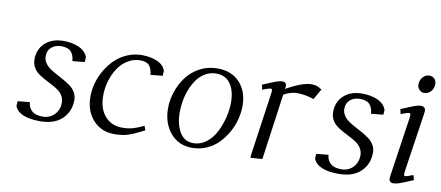

<svg xmlns="http://www.w3.org/2000/svg" viewBox="-60 -837 2447 1066"><g transform="rotate(10 1163.5 -304.5)"><path d="M58.1 -53.2 60.1 -80.1 127.9 -86.9Q130.4 -55.7 150.6 -37.8Q170.9 -20 210.9 -20Q252 -20 277.6 -47.4Q303.2 -74.7 303.2 -113.8Q303.2 -135.7 292.7 -153.3Q282.2 -170.9 265.4 -182.6Q248.5 -194.3 228 -204.8Q207.5 -215.3 187 -226.3Q166.5 -237.3 149.7 -250Q132.8 -262.7 122.3 -282Q111.8 -301.3 111.8 -325.2Q111.8 -382.8 150.6 -418.5Q189.5 -454.1 254.9 -454.1Q276.4 -454.1 296.9 -450.4Q317.4 -446.8 336.7 -439.2Q356 -431.6 370.4 -418Q384.8 -404.3 391.1 -386.2L389.2 -358.9L320.8 -352.1Q318.4 -386.2 301.5 -404.5Q284.7 -422.9 246.1 -422.9Q213.4 -422.9 191.7 -404.3Q169.9 -385.7 169.9 -354Q169.9 -334 180.9 -316.9Q191.9 -299.8 209.5 -287.6Q227.1 -275.4 248.3 -264.2Q269.5 -252.9 290.8 -241Q312 -229 329.6 -215.8Q347.2 -202.6 358.2 -183.3Q369.1 -164.1 369.1 -141.1Q369.1 -76.2 325.4 -34.2Q281.7 7.8 201.2 7.8Q82 7.8 58.1 -53.2Z M453.6 -176.8Q453.6 -214.8 464.6 -253.9Q475.6 -293 496.8 -328.4Q518.1 -363.8 546.9 -391.6Q575.7 -419.4 614.7 -435.8Q653.8 -452.1 696.8 -452.1Q743.2 -452.1 781 -436.5Q818.8 -420.9 830.6 -386.2L828.6 -358.9L760.7 -352.1Q758.3 -386.2 742.9 -404.1Q727.5 -421.9 691.9 -421.9Q654.8 -421.9 622.6 -402.3Q590.3 -382.8 568.6 -350.6Q546.9 -318.4 534.7 -277.3Q522.5 -236.3 522.5 -193.8Q522.5 -120.6 559.3 -78.4Q596.2 -36.1 655.8 -36.1Q689.9 -36.1 716.8 -43.7Q743.7 -51.3 777.8 -67.9L786.6 -43.9Q732.4 -15.6 698.7 -4.4Q665 6.8 619.6 6.8Q546.4 6.8 500 -43.9Q453.6 -94.7 453.6 -176.8Z M889.2 -187Q889.2 -233.9 904.8 -280.3Q920.4 -326.7 949 -365.2Q977.5 -403.8 1022.9 -428Q1068.4 -452.1 1122.1 -452.1Q1201.7 -452.1 1248 -402.3Q1294.4 -352.5 1294.4 -270Q1294.4 -233.4 1284.4 -194.8Q1274.4 -156.2 1254.2 -120.1Q1233.9 -84 1206.3 -55.7Q1178.7 -27.3 1140.1 -10.3Q1101.6 6.8 1058.1 6.8Q981.4 6.8 935.3 -48.3Q889.2 -103.5 889.2 -187ZM957 -176.8Q957 -109.4 983.2 -64.7Q1009.3 -20 1061 -20Q1100.1 -20 1133.1 -45.2Q1166 -70.3 1186 -109.6Q1206.1 -148.9 1217 -193.1Q1228 -237.3 1228 -278.8Q1228 -344.2 1200.7 -383.5Q1173.3 -422.9 1119.1 -422.9Q1087.9 -422.9 1060.8 -407.7Q1033.7 -392.6 1014.9 -367.7Q996.1 -342.8 982.9 -310.8Q969.7 -278.8 963.4 -244.6Q957 -210.4 957 -176.8Z M1379.9 -405.8Q1434.6 -429.2 1455.1 -436.5Q1475.6 -443.8 1487.8 -443.8Q1512.2 -443.8 1512.2 -421.9Q1512.2 -415 1511.2 -410.2L1509.8 -404.8Q1601.1 -456.1 1650.9 -456.1Q1676.3 -456.1 1692.9 -446.8L1710 -437L1675.8 -377Q1626 -394 1581.1 -394Q1546.4 -394 1505.9 -372.1L1454.1 0L1387.2 4.9L1389.2 -19L1439.9 -372.1Q1442.9 -393.1 1433.1 -393.1Q1421.9 -393.1 1386.2 -378.9Z M1741.7 -53.2 1743.7 -80.1 1811.5 -86.9Q1814 -55.7 1834.2 -37.8Q1854.5 -20 1894.5 -20Q1935.5 -20 1961.2 -47.4Q1986.8 -74.7 1986.8 -113.8Q1986.8 -135.7 1976.3 -153.3Q1965.8 -170.9 1949 -182.6Q1932.1 -194.3 1911.6 -204.8Q1891.1 -215.3 1870.6 -226.3Q1850.1 -237.3 1833.3 -250Q1816.4 -262.7 1805.9 -282Q1795.4 -301.3 1795.4 -325.2Q1795.4 -382.8 1834.2 -418.5Q1873 -454.1 1938.5 -454.1Q1960 -454.1 1980.5 -450.4Q2001 -446.8 2020.3 -439.2Q2039.6 -431.6 2054 -418Q2068.4 -404.3 2074.7 -386.2L2072.8 -358.9L2004.4 -352.1Q2002 -386.2 1985.1 -404.5Q1968.3 -422.9 1929.7 -422.9Q1897 -422.9 1875.2 -404.3Q1853.5 -385.7 1853.5 -354Q1853.5 -334 1864.5 -316.9Q1875.5 -299.8 1893.1 -287.6Q1910.6 -275.4 1931.9 -264.2Q1953.1 -252.9 1974.4 -241Q1995.6 -229 2013.2 -215.8Q2030.8 -202.6 2041.7 -183.3Q2052.7 -164.1 2052.7 -141.1Q2052.7 -76.2 2009 -34.2Q1965.3 7.8 1884.8 7.8Q1765.6 7.8 1741.7 -53.2Z M2160.2 -405.8Q2214.8 -429.2 2235.4 -436.5Q2255.9 -443.8 2268.1 -443.8Q2296.4 -443.8 2296.4 -418.9Q2296.4 -415.5 2294.4 -401.9L2244.1 -64.9Q2241.2 -43.9 2250.5 -43.9Q2259.8 -43.9 2295.4 -58.1L2303.2 -30.8Q2251 -8.3 2229 -0.7Q2207 6.8 2194.3 6.8Q2168.5 6.8 2168.5 -17.1Q2168.5 -21.5 2170.4 -35.2L2220.2 -372.1Q2223.1 -393.1 2213.4 -393.1Q2202.1 -393.1 2166.5 -378.9ZM2235.4 -558.1Q2235.4 -582 2250.5 -599.6Q2265.6 -617.2 2288.1 -617.2Q2304.2 -617.2 2315.7 -606.2Q2327.1 -595.2 2327.1 -576.2Q2327.1 -551.3 2312 -534.2Q2296.9 -517.1 2273.4 -517.1Q2257.3 -517.1 2246.3 -529.8Q2235.4 -542.5 2235.4 -558.1Z"/></g></svg>

Font: Dehuti Alt
Style: Italic
Weight: 400
Version: Version 1.2